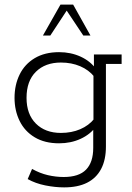

<svg xmlns="http://www.w3.org/2000/svg" viewBox="-20 -631 574 832"><path d="M258 181Q219 181 176.5 172.5Q134 164 100 145L119 101Q153 120 187.5 128Q222 136 256 136Q322 136 353 104Q384 72 384 10V-75L397 -84Q372 -49 329.5 -29.5Q287 -10 236 -10Q174 -10 130.5 -36Q87 -62 65 -107Q43 -152 43 -207Q43 -263 65 -308Q87 -353 130.5 -379Q174 -405 236 -405Q287 -405 329.5 -385.5Q372 -366 397 -331L387 -332V-395H507V-354H439V4Q439 62 418 101.5Q397 141 357 161Q317 181 258 181ZM244 -55Q290 -55 327.5 -71Q365 -87 389 -117L385 -93V-319L389 -298Q365 -328 327.5 -344Q290 -360 244 -360Q176 -360 135.5 -320Q95 -280 95 -207Q95 -136 135.5 -95.5Q176 -55 244 -55ZM166 -477 242 -611H297L372 -477H341L269 -585L198 -477Z"/></svg>

Font: Rokkitt Light
Style: Regular
Weight: 300
Version: Version 3.103